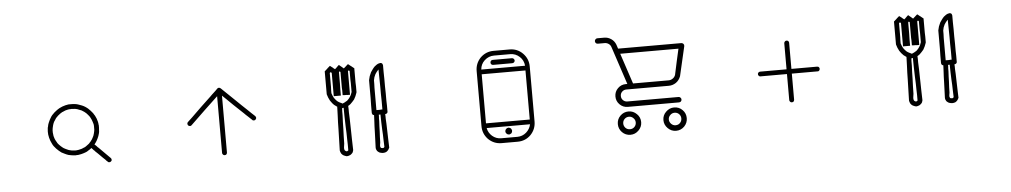

<svg xmlns="http://www.w3.org/2000/svg" viewBox="-39 -1174 7077 1344"><g transform="rotate(-5 3500.0 -502.5)"><path d="M645.5 -530.3Q645.5 -522.5 644.5 -515.6Q644.5 -507.8 643.6 -500Q642.6 -495.1 641.6 -490.2Q639.6 -485.4 638.7 -480.5Q637.7 -476.6 635.7 -470.7Q633.8 -464.8 631.8 -461.9Q630.9 -460 629.9 -457Q628.9 -455.1 627.9 -453.1Q626 -448.2 623 -443.4Q620.1 -438.5 617.2 -433.6Q614.3 -429.7 611.3 -424.8Q607.4 -420.9 604.5 -416Q596.7 -407.2 587.9 -398.4Q579.1 -390.6 569.3 -383.8Q564.5 -379.9 559.6 -377.9Q555.7 -375 550.8 -372.1Q546.9 -370.1 543.9 -368.2Q540 -367.2 534.2 -364.3Q527.3 -362.3 519.5 -359.4Q512.7 -357.4 504.9 -355.5Q499 -354.5 494.1 -353.5Q488.3 -352.5 483.4 -351.6Q477.5 -351.6 474.6 -351.6Q471.7 -350.6 465.8 -350.6Q459 -351.6 452.1 -351.6Q444.3 -352.5 437.5 -353.5Q432.6 -354.5 426.8 -355.5Q421.9 -356.4 417 -357.4Q404.3 -361.3 392.6 -367.2Q380.9 -372.1 369.1 -378.9Q364.3 -381.8 360.4 -385.7Q355.5 -388.7 351.6 -392.6Q341.8 -400.4 334 -409.2Q326.2 -418 318.4 -427.7Q315.4 -432.6 312.5 -436.5Q309.6 -441.4 307.6 -446.3Q301.8 -457 297.9 -467.8Q293.9 -478.5 291 -490.2Q290 -496.1 289.1 -501Q288.1 -505.9 287.1 -510.7Q286.1 -520.5 286.1 -530.3Q286.1 -533.2 286.1 -535.2Q287.1 -546.9 288.1 -559.6Q289.1 -564.5 291 -569.3Q292 -575.2 293 -580.1Q296.9 -592.8 302.7 -604.5Q307.6 -616.2 314.5 -627Q317.4 -631.8 320.3 -636.7Q324.2 -640.6 327.1 -645.5Q335.9 -654.3 344.7 -663.1Q353.5 -670.9 363.3 -677.7Q367.2 -680.7 372.1 -683.6Q377 -686.5 381.8 -689.5Q392.6 -695.3 403.3 -699.2Q414.1 -703.1 425.8 -706.1Q430.7 -707 436.5 -708Q441.4 -709 446.3 -710Q456.1 -710 464.8 -710Q467.8 -710 470.7 -710Q483.4 -710 495.1 -708Q501 -707 505.9 -706.1Q510.7 -705.1 515.6 -703.1Q528.3 -699.2 540 -694.3Q551.8 -689.5 562.5 -682.6Q567.4 -679.7 572.3 -675.8Q576.2 -672.9 581.1 -668.9Q589.8 -661.1 597.7 -652.3Q606.4 -643.6 613.3 -633.8Q616.2 -628.9 619.1 -624Q622.1 -620.1 625 -615.2Q629.9 -604.5 634.8 -593.8Q638.7 -582 641.6 -571.3Q642.6 -565.4 643.6 -560.5Q644.5 -555.7 644.5 -549.8Q645.5 -548.8 645.5 -546.9Q645.5 -544.9 645.5 -543Q645.5 -538.1 645.5 -536.1Q645.5 -533.2 645.5 -530.3ZM534.2 -401.4Q538.1 -404.3 542 -406.2Q545.9 -408.2 548.8 -411.1Q559.6 -418 564.5 -422.9Q569.3 -427.7 569.3 -427.7Q573.2 -432.6 573.2 -432.6Q573.2 -432.6 578.1 -437.5Q581.1 -440.4 583 -444.3Q585.9 -448.2 588.9 -452.1Q590.8 -456.1 594.7 -462.9Q598.6 -469.7 600.6 -474.6Q601.6 -477.5 602.5 -479.5Q603.5 -481.4 603.5 -483.4Q604.5 -485.4 604.5 -486.3Q605.5 -487.3 605.5 -489.3Q607.4 -493.2 607.4 -497.1Q608.4 -501 609.4 -505.9Q610.4 -511.7 611.3 -517.6Q611.3 -524.4 611.3 -530.3Q611.3 -531.2 611.3 -531.2Q611.3 -531.2 611.3 -531.2Q611.3 -539.1 611.3 -539.1Q611.3 -539.1 611.3 -545.9Q610.4 -549.8 610.4 -554.7Q609.4 -558.6 608.4 -562.5Q606.4 -572.3 603.5 -578.1Q601.6 -584 600.6 -585.9Q597.7 -592.8 597.7 -592.8Q597.7 -592.8 594.7 -598.6Q592.8 -602.5 590.8 -606.4Q587.9 -610.4 585.9 -614.3Q581.1 -621.1 577.1 -625Q573.2 -628.9 569.3 -633.8Q564.5 -638.7 564.5 -638.7Q564.5 -638.7 559.6 -642.6Q555.7 -645.5 552.7 -648.4Q548.8 -651.4 544.9 -653.3Q539.1 -657.2 534.2 -660.2Q528.3 -663.1 521.5 -665Q521.5 -665 521.5 -665Q521.5 -665 521.5 -665Q513.7 -668 513.7 -668Q513.7 -668 506.8 -670.9Q502.9 -671.9 499 -672.9Q494.1 -673.8 490.2 -674.8Q480.5 -675.8 474.6 -675.8Q467.8 -676.8 465.8 -676.8Q457 -675.8 457 -675.8Q457 -675.8 451.2 -675.8Q446.3 -674.8 442.4 -674.8Q438.5 -673.8 433.6 -672.9Q427.7 -671.9 421.9 -669.9Q416 -668 410.2 -665Q410.2 -665 410.2 -665Q410.2 -665 410.2 -665Q404.3 -662.1 404.3 -662.1Q404.3 -662.1 398.4 -660.2Q394.5 -657.2 390.6 -655.3Q386.7 -653.3 382.8 -650.4Q376 -645.5 372.1 -641.6Q367.2 -638.7 363.3 -633.8Q358.4 -628.9 358.4 -628.9Q358.4 -628.9 353.5 -624Q351.6 -620.1 348.6 -617.2Q345.7 -613.3 343.8 -609.4Q338.9 -602.5 335.9 -597.7Q334 -592.8 331.1 -586.9Q328.1 -578.1 328.1 -578.1Q328.1 -578.1 326.2 -571.3Q325.2 -567.4 324.2 -562.5Q323.2 -558.6 322.3 -554.7Q320.3 -544.9 320.3 -539.1Q320.3 -533.2 320.3 -530.3Q320.3 -522.5 320.3 -522.5Q320.3 -522.5 321.3 -515.6Q321.3 -510.7 322.3 -506.8Q323.2 -502.9 323.2 -499Q326.2 -488.3 328.1 -482.4Q330.1 -476.6 331.1 -474.6Q334 -468.8 334 -468.8Q334 -468.8 336.9 -462.9Q338.9 -459 341.8 -455.1Q343.8 -451.2 345.7 -447.3Q351.6 -440.4 354.5 -436.5Q358.4 -432.6 363.3 -427.7Q368.2 -422.9 368.2 -422.9Q368.2 -422.9 373 -418.9Q376 -416 379.9 -413.1Q383.8 -410.2 386.7 -408.2Q394.5 -403.3 399.4 -401.4Q404.3 -398.4 410.2 -396.5Q418.9 -392.6 418.9 -392.6Q418.9 -392.6 425.8 -390.6Q429.7 -389.6 433.6 -388.7Q438.5 -387.7 442.4 -386.7Q448.2 -385.7 454.1 -385.7Q460 -384.8 465.8 -384.8Q472.7 -384.8 472.7 -384.8Q472.7 -384.8 479.5 -385.7Q483.4 -386.7 488.3 -386.7Q492.2 -387.7 497.1 -388.7Q504.9 -390.6 512.7 -392.6Q520.5 -395.5 528.3 -399.4Q530.3 -399.4 531.2 -400.4Q532.2 -401.4 534.2 -401.4ZM582 -389.6Q580.1 -391.6 579.1 -393.6Q577.1 -396.5 577.1 -398.4Q576.2 -401.4 577.1 -404.3Q577.1 -406.2 578.1 -409.2Q580.1 -411.1 582 -413.1Q584 -415 585.9 -416Q587.9 -418 590.8 -418Q593.8 -418.9 596.7 -418Q598.6 -418 601.6 -417Q603.5 -415 605.5 -413.1Q609.4 -410.2 612.3 -407.2Q616.2 -403.3 619.1 -400.4Q622.1 -397.5 624 -394.5Q627 -392.6 629.9 -389.6Q637.7 -381.8 646.5 -373Q654.3 -365.2 662.1 -357.4Q673.8 -345.7 685.5 -334Q697.3 -322.3 709 -310.5Q710.9 -308.6 711.9 -306.6Q713.9 -303.7 713.9 -301.8Q713.9 -299.8 713.9 -298.8Q713.9 -296.9 713.9 -295.9Q713.9 -293.9 712.9 -291Q710.9 -289.1 709 -287.1Q707 -285.2 705.1 -284.2Q703.1 -282.2 700.2 -282.2Q698.2 -282.2 697.3 -282.2Q695.3 -282.2 694.3 -282.2Q692.4 -282.2 689.5 -283.2Q687.5 -285.2 685.5 -287.1Q681.6 -290 677.7 -293.9Q673.8 -297.9 670.9 -301.8Q662.1 -309.6 654.3 -317.4Q646.5 -325.2 638.7 -333Q629.9 -341.8 622.1 -349.6Q614.3 -357.4 605.5 -365.2Q603.5 -368.2 600.6 -371.1Q597.7 -373 594.7 -376Q591.8 -378.9 588.9 -382.8Q585 -385.7 582 -389.6Z M1494.1 -729.5Q1495.1 -730.5 1496.1 -731.4Q1498 -732.4 1499 -732.4Q1501 -733.4 1502 -733.4Q1503.9 -734.4 1505.9 -734.4Q1506.8 -734.4 1508.8 -733.4Q1510.7 -733.4 1511.7 -732.4Q1514.6 -731.4 1515.6 -730.5Q1517.6 -729.5 1517.6 -729.5Q1543 -705.1 1568.4 -680.7Q1593.8 -656.2 1619.1 -631.8Q1636.7 -615.2 1654.3 -597.7Q1671.9 -581.1 1689.5 -564.5Q1703.1 -551.8 1715.8 -539.1Q1728.5 -527.3 1742.2 -514.6Q1744.1 -512.7 1745.1 -509.8Q1746.1 -507.8 1747.1 -504.9Q1747.1 -503.9 1747.1 -502Q1747.1 -501 1747.1 -500Q1747.1 -497.1 1745.1 -495.1Q1744.1 -492.2 1742.2 -490.2Q1740.2 -488.3 1738.3 -487.3Q1736.3 -486.3 1733.4 -485.4Q1730.5 -485.4 1727.5 -485.4Q1725.6 -485.4 1722.7 -486.3Q1720.7 -488.3 1718.8 -490.2Q1710.9 -497.1 1704.1 -503.9Q1696.3 -510.7 1689.5 -517.6Q1683.6 -523.4 1677.7 -528.3Q1671.9 -534.2 1666 -540Q1648.4 -556.6 1630.9 -573.2Q1613.3 -589.8 1595.7 -606.4Q1573.2 -628.9 1550.8 -650.4Q1528.3 -671.9 1505.9 -693.4Q1495.1 -683.6 1485.4 -673.8Q1475.6 -664.1 1464.8 -654.3Q1447.3 -637.7 1429.7 -621.1Q1412.1 -604.5 1394.5 -587.9Q1369.1 -563.5 1343.8 -539.1Q1318.4 -514.6 1293 -490.2Q1291 -488.3 1288.1 -486.3Q1286.1 -485.4 1283.2 -485.4Q1280.3 -485.4 1278.3 -485.4Q1275.4 -486.3 1273.4 -487.3Q1270.5 -488.3 1268.6 -490.2Q1266.6 -492.2 1265.6 -495.1Q1264.6 -497.1 1264.6 -500Q1263.7 -501 1263.7 -502Q1263.7 -503.9 1264.6 -504.9Q1264.6 -507.8 1265.6 -509.8Q1267.6 -512.7 1269.5 -514.6Q1277.3 -522.5 1285.2 -529.3Q1293 -537.1 1301.8 -544.9Q1319.3 -561.5 1335.9 -578.1Q1353.5 -595.7 1371.1 -612.3Q1388.7 -628.9 1406.2 -645.5Q1423.8 -662.1 1441.4 -678.7Q1447.3 -684.6 1453.1 -690.4Q1459 -696.3 1464.8 -701.2Q1471.7 -708 1479.5 -714.8Q1486.3 -722.7 1494.1 -729.5ZM1522.5 -277.3Q1522.5 -274.4 1521.5 -272.5Q1520.5 -269.5 1519.5 -267.6Q1517.6 -265.6 1515.6 -263.7Q1513.7 -261.7 1510.7 -261.7Q1508.8 -260.7 1505.9 -260.7Q1502.9 -260.7 1500 -261.7Q1498 -261.7 1496.1 -263.7Q1493.2 -265.6 1492.2 -267.6Q1490.2 -269.5 1489.3 -272.5Q1488.3 -274.4 1488.3 -277.3Q1488.3 -292 1488.3 -305.7Q1488.3 -320.3 1488.3 -334Q1488.3 -345.7 1488.3 -357.4Q1488.3 -368.2 1488.3 -379.9Q1488.3 -414.1 1488.3 -448.2Q1488.3 -482.4 1488.3 -516.6Q1488.3 -567.4 1488.3 -617.2Q1488.3 -667 1488.3 -716.8Q1488.3 -719.7 1489.3 -721.7Q1490.2 -724.6 1492.2 -726.6Q1493.2 -729.5 1496.1 -730.5Q1498 -732.4 1500 -733.4Q1502.9 -734.4 1505.9 -734.4Q1508.8 -734.4 1510.7 -733.4Q1513.7 -732.4 1515.6 -730.5Q1517.6 -729.5 1519.5 -726.6Q1520.5 -724.6 1521.5 -721.7Q1522.5 -719.7 1522.5 -716.8Q1522.5 -701.2 1522.5 -685.5Q1522.5 -669.9 1522.5 -654.3Q1522.5 -620.1 1522.5 -585.9Q1522.5 -551.8 1522.5 -516.6Q1522.5 -482.4 1522.5 -448.2Q1522.5 -414.1 1522.5 -379.9Q1522.5 -368.2 1522.5 -357.4Q1522.5 -345.7 1522.5 -334Q1522.5 -320.3 1522.5 -305.7Q1522.5 -292 1522.5 -277.3Z M2644.5 -808.6Q2646.5 -808.6 2648.4 -808.6Q2650.4 -808.6 2651.4 -807.6Q2653.3 -807.6 2655.3 -806.6Q2656.2 -805.7 2658.2 -804.7Q2659.2 -802.7 2660.2 -801.8Q2661.1 -799.8 2662.1 -798.8Q2663.1 -795.9 2663.1 -793.9Q2664.1 -792 2664.1 -792Q2664.1 -780.3 2664.1 -768.6Q2664.1 -756.8 2664.1 -745.1Q2664.1 -719.7 2665 -694.3Q2665 -668.9 2665 -643.6Q2666 -618.2 2666 -592.8Q2666 -567.4 2666 -542Q2667 -506.8 2667 -506.8Q2667 -506.8 2667 -466.8Q2667 -464.8 2667 -462.9Q2667 -461.9 2666 -460Q2665 -458 2665 -457Q2664.1 -456.1 2662.1 -454.1Q2661.1 -453.1 2660.2 -452.1Q2658.2 -451.2 2657.2 -451.2Q2654.3 -449.2 2652.3 -449.2Q2650.4 -449.2 2650.4 -449.2Q2641.6 -449.2 2632.8 -449.2Q2624 -449.2 2616.2 -449.2Q2609.4 -449.2 2603.5 -449.2Q2597.7 -449.2 2591.8 -449.2Q2583 -448.2 2583 -448.2Q2583 -448.2 2574.2 -448.2Q2572.3 -448.2 2570.3 -449.2Q2569.3 -449.2 2567.4 -450.2Q2566.4 -450.2 2564.5 -451.2Q2563.5 -452.1 2561.5 -453.1Q2560.5 -455.1 2559.6 -456.1Q2558.6 -457 2558.6 -459Q2556.6 -461.9 2556.6 -463.9Q2556.6 -465.8 2556.6 -465.8Q2556.6 -491.2 2556.6 -517.6Q2556.6 -543 2557.6 -569.3Q2557.6 -586.9 2557.6 -604.5Q2557.6 -622.1 2557.6 -639.6Q2557.6 -665 2557.6 -665Q2557.6 -665 2557.6 -693.4Q2557.6 -693.4 2557.6 -693.4Q2557.6 -693.4 2557.6 -693.4Q2557.6 -693.4 2557.6 -693.4Q2557.6 -694.3 2557.6 -694.3Q2557.6 -694.3 2557.6 -694.3Q2557.6 -694.3 2557.6 -694.3Q2557.6 -694.3 2557.6 -694.3Q2557.6 -695.3 2557.6 -695.3Q2560.5 -710 2564.5 -722.7Q2569.3 -736.3 2576.2 -750Q2582 -759.8 2589.8 -769.5Q2596.7 -779.3 2605.5 -788.1Q2613.3 -794.9 2621.1 -799.8Q2629.9 -805.7 2640.6 -807.6Q2641.6 -807.6 2642.6 -807.6Q2643.6 -808.6 2644.5 -808.6ZM2632.8 -483.4Q2632.8 -498 2632.8 -512.7Q2632.8 -527.3 2632.8 -542Q2631.8 -567.4 2631.8 -592.8Q2631.8 -618.2 2631.8 -643.6Q2630.9 -673.8 2630.9 -704.1Q2629.9 -734.4 2629.9 -764.6Q2629.9 -764.6 2629.9 -763.7Q2628.9 -763.7 2628.9 -763.7Q2622.1 -756.8 2616.2 -749Q2610.4 -742.2 2605.5 -733.4Q2600.6 -723.6 2596.7 -712.9Q2593.8 -703.1 2591.8 -691.4Q2591.8 -678.7 2591.8 -666Q2590.8 -652.3 2590.8 -639.6Q2590.8 -622.1 2590.8 -604.5Q2590.8 -586.9 2590.8 -569.3Q2590.8 -546.9 2590.8 -525.4Q2590.8 -503.9 2590.8 -482.4Q2590.8 -482.4 2590.8 -482.4Q2591.8 -482.4 2591.8 -482.4Q2597.7 -482.4 2603.5 -482.4Q2609.4 -482.4 2615.2 -482.4Q2619.1 -483.4 2623 -483.4Q2627 -483.4 2630.9 -483.4Q2631.8 -483.4 2632.8 -483.4Q2632.8 -483.4 2632.8 -483.4ZM2370.1 -220.7Q2370.1 -257.8 2370.1 -257.8Q2370.1 -257.8 2369.1 -292Q2368.2 -315.4 2368.2 -339.8Q2367.2 -363.3 2366.2 -387.7Q2365.2 -422.9 2364.3 -457Q2364.3 -492.2 2363.3 -527.3Q2363.3 -530.3 2363.3 -532.2Q2364.3 -535.2 2366.2 -537.1Q2367.2 -540 2369.1 -541Q2372.1 -543 2374 -543.9Q2377 -544.9 2379.9 -544.9Q2381.8 -544.9 2384.8 -543.9Q2387.7 -543 2389.6 -542Q2391.6 -540 2393.6 -538.1Q2394.5 -536.1 2395.5 -533.2Q2396.5 -531.2 2396.5 -528.3Q2397.5 -517.6 2397.5 -505.9Q2397.5 -495.1 2397.5 -484.4Q2398.4 -460 2399.4 -436.5Q2399.4 -412.1 2400.4 -388.7Q2401.4 -364.3 2401.4 -340.8Q2402.3 -316.4 2402.3 -292Q2403.3 -274.4 2403.3 -255.9Q2404.3 -237.3 2404.3 -218.8Q2404.3 -218.8 2404.3 -218.8Q2404.3 -217.8 2404.3 -217.8Q2403.3 -212.9 2401.4 -208Q2400.4 -203.1 2396.5 -198.2Q2393.6 -194.3 2389.6 -191.4Q2385.7 -188.5 2381.8 -185.5Q2376 -182.6 2369.1 -180.7Q2363.3 -179.7 2356.4 -178.7Q2356.4 -178.7 2355.5 -178.7Q2354.5 -178.7 2353.5 -179.7Q2348.6 -180.7 2343.8 -182.6Q2337.9 -184.6 2333 -187.5Q2329.1 -190.4 2325.2 -193.4Q2321.3 -196.3 2318.4 -201.2Q2315.4 -206.1 2313.5 -211.9Q2311.5 -216.8 2310.5 -222.7Q2310.5 -223.6 2310.5 -223.6Q2310.5 -224.6 2310.5 -224.6Q2311.5 -261.7 2312.5 -297.9Q2313.5 -335 2314.5 -371.1Q2315.4 -395.5 2315.4 -419.9Q2316.4 -443.4 2317.4 -467.8Q2317.4 -483.4 2318.4 -498Q2318.4 -513.7 2319.3 -528.3Q2319.3 -531.2 2320.3 -533.2Q2321.3 -536.1 2322.3 -538.1Q2324.2 -540 2326.2 -542Q2329.1 -543 2331.1 -543.9Q2334 -544.9 2336.9 -544.9Q2338.9 -544.9 2341.8 -543.9Q2343.8 -543 2346.7 -541Q2348.6 -539.1 2349.6 -537.1Q2351.6 -535.2 2352.5 -532.2Q2352.5 -530.3 2352.5 -527.3Q2352.5 -519.5 2352.5 -511.7Q2352.5 -503.9 2351.6 -495.1Q2351.6 -488.3 2351.6 -481.4Q2351.6 -473.6 2351.6 -466.8Q2350.6 -442.4 2349.6 -418.9Q2348.6 -394.5 2348.6 -370.1Q2347.7 -344.7 2346.7 -319.3Q2345.7 -293.9 2345.7 -268.6Q2345.7 -266.6 2342.8 -248Q2339.8 -230.5 2345.7 -220.7Q2346.7 -219.7 2347.7 -218.8Q2349.6 -217.8 2350.6 -216.8Q2352.5 -214.8 2354.5 -214.8Q2356.4 -213.9 2358.4 -212.9Q2360.4 -213.9 2362.3 -213.9Q2363.3 -214.8 2365.2 -215.8Q2366.2 -215.8 2367.2 -216.8Q2368.2 -216.8 2369.1 -217.8Q2369.1 -218.8 2370.1 -218.8Q2370.1 -219.7 2370.1 -219.7Q2370.1 -220.7 2370.1 -220.7Q2370.1 -220.7 2370.1 -220.7ZM2624 -220.7Q2623 -247.1 2623 -247.1Q2623 -247.1 2622.1 -271.5Q2621.1 -289.1 2621.1 -307.6Q2620.1 -325.2 2619.1 -343.8Q2618.2 -369.1 2617.2 -395.5Q2617.2 -421.9 2616.2 -448.2Q2616.2 -451.2 2616.2 -453.1Q2617.2 -456.1 2619.1 -458Q2620.1 -460 2622.1 -461.9Q2625 -463.9 2627 -464.8Q2629.9 -465.8 2631.8 -465.8Q2634.8 -465.8 2637.7 -464.8Q2639.6 -463.9 2642.6 -462.9Q2644.5 -460.9 2646.5 -459Q2647.5 -457 2648.4 -454.1Q2649.4 -452.1 2649.4 -449.2Q2650.4 -441.4 2650.4 -432.6Q2650.4 -424.8 2650.4 -416Q2651.4 -398.4 2652.3 -380.9Q2652.3 -362.3 2653.3 -344.7Q2654.3 -326.2 2654.3 -308.6Q2655.3 -291 2655.3 -272.5Q2656.2 -258.8 2656.2 -244.1Q2657.2 -230.5 2657.2 -215.8Q2657.2 -214.8 2657.2 -214.8Q2657.2 -213.9 2657.2 -212.9Q2655.3 -208 2652.3 -204.1Q2650.4 -199.2 2646.5 -195.3Q2643.6 -191.4 2639.6 -188.5Q2635.7 -185.5 2631.8 -183.6Q2626 -181.6 2621.1 -180.7Q2615.2 -179.7 2609.4 -179.7Q2609.4 -179.7 2609.4 -179.7Q2609.4 -179.7 2609.4 -179.7Q2603.5 -180.7 2597.7 -181.6Q2592.8 -182.6 2586.9 -184.6Q2582 -187.5 2578.1 -190.4Q2574.2 -193.4 2570.3 -197.3Q2566.4 -203.1 2564.5 -209Q2562.5 -214.8 2562.5 -221.7Q2562.5 -221.7 2562.5 -222.7Q2562.5 -222.7 2562.5 -222.7Q2563.5 -250 2564.5 -277.3Q2565.4 -304.7 2566.4 -332Q2567.4 -350.6 2567.4 -368.2Q2568.4 -386.7 2569.3 -404.3Q2569.3 -416 2570.3 -426.8Q2570.3 -438.5 2571.3 -449.2Q2571.3 -452.1 2572.3 -454.1Q2573.2 -457 2574.2 -459Q2576.2 -460.9 2578.1 -462.9Q2581.1 -463.9 2583 -464.8Q2585.9 -465.8 2588.9 -465.8Q2590.8 -465.8 2593.8 -464.8Q2596.7 -463.9 2598.6 -461.9Q2600.6 -460 2601.6 -458Q2603.5 -456.1 2604.5 -453.1Q2604.5 -450.2 2604.5 -448.2Q2604.5 -442.4 2604.5 -436.5Q2604.5 -430.7 2603.5 -423.8Q2603.5 -418.9 2603.5 -414.1Q2603.5 -408.2 2603.5 -403.3Q2602.5 -384.8 2601.6 -367.2Q2600.6 -348.6 2600.6 -331.1Q2599.6 -311.5 2598.6 -293Q2597.7 -273.4 2597.7 -254.9Q2596.7 -246.1 2594.7 -236.3Q2592.8 -226.6 2597.7 -218.8Q2597.7 -217.8 2598.6 -216.8Q2599.6 -216.8 2600.6 -215.8Q2602.5 -214.8 2605.5 -214.8Q2608.4 -213.9 2611.3 -213.9Q2612.3 -213.9 2614.3 -213.9Q2616.2 -213.9 2617.2 -214.8Q2618.2 -214.8 2619.1 -215.8Q2620.1 -215.8 2621.1 -216.8Q2622.1 -217.8 2622.1 -218.8Q2623 -219.7 2623 -220.7Q2623 -220.7 2623 -220.7Q2623 -220.7 2624 -220.7ZM2388.7 -793Q2390.6 -794.9 2393.6 -796.9Q2395.5 -798.8 2397.5 -800.8Q2399.4 -801.8 2401.4 -803.7Q2402.3 -805.7 2404.3 -806.6Q2408.2 -810.5 2412.1 -813.5Q2416 -817.4 2419.9 -820.3Q2422.9 -818.4 2425.8 -816.4Q2428.7 -813.5 2431.6 -811.5Q2433.6 -809.6 2436.5 -807.6Q2439.5 -805.7 2442.4 -803.7Q2444.3 -801.8 2445.3 -800.8Q2447.3 -798.8 2449.2 -797.9Q2452.1 -794.9 2455.1 -793Q2458 -790 2461.9 -788.1Q2461.9 -786.1 2461.9 -784.2Q2461.9 -782.2 2461.9 -780.3Q2461.9 -763.7 2461.9 -746.1Q2461.9 -729.5 2461.9 -712.9Q2461.9 -700.2 2461.9 -686.5Q2461.9 -672.9 2462.9 -660.2Q2462.9 -649.4 2462.9 -639.6Q2462.9 -628.9 2462.9 -619.1Q2462.9 -618.2 2461.9 -617.2Q2461.9 -617.2 2461.9 -616.2Q2458 -604.5 2453.1 -592.8Q2448.2 -582 2441.4 -570.3Q2434.6 -561.5 2427.7 -554.7Q2420.9 -546.9 2413.1 -540Q2403.3 -532.2 2393.6 -527.3Q2383.8 -522.5 2373 -517.6Q2370.1 -516.6 2368.2 -516.6Q2365.2 -516.6 2362.3 -517.6Q2361.3 -517.6 2361.3 -518.6Q2360.4 -518.6 2360.4 -519.5Q2359.4 -518.6 2358.4 -518.6Q2358.4 -517.6 2357.4 -517.6Q2354.5 -516.6 2352.5 -516.6Q2349.6 -516.6 2346.7 -517.6Q2343.8 -518.6 2341.8 -519.5Q2338.9 -520.5 2335.9 -521.5Q2326.2 -526.4 2317.4 -531.2Q2307.6 -537.1 2299.8 -543.9Q2291 -551.8 2285.2 -559.6Q2278.3 -568.4 2272.5 -577.1Q2266.6 -587.9 2261.7 -599.6Q2256.8 -611.3 2253.9 -623Q2253.9 -624 2253.9 -624Q2253.9 -625 2253.9 -626Q2253.9 -642.6 2253.9 -660.2Q2253.9 -676.8 2253.9 -694.3Q2253.9 -706.1 2253.9 -717.8Q2253.9 -729.5 2253.9 -741.2Q2253.9 -752 2253.9 -762.7Q2253.9 -773.4 2253.9 -784.2Q2255.9 -786.1 2256.8 -787.1Q2258.8 -788.1 2259.8 -789.1Q2262.7 -792 2264.6 -793.9Q2267.6 -796.9 2270.5 -798.8Q2271.5 -800.8 2273.4 -801.8Q2275.4 -803.7 2277.3 -805.7Q2281.2 -808.6 2285.2 -812.5Q2289.1 -816.4 2293 -819.3Q2295.9 -817.4 2298.8 -815.4Q2301.8 -812.5 2304.7 -810.5Q2307.6 -808.6 2310.5 -806.6Q2312.5 -803.7 2315.4 -801.8Q2317.4 -799.8 2319.3 -798.8Q2321.3 -796.9 2323.2 -795.9Q2324.2 -794.9 2325.2 -793.9Q2326.2 -793 2327.1 -793Q2329.1 -793.9 2330.1 -795.9Q2332 -796.9 2334 -798.8Q2335 -800.8 2336.9 -801.8Q2338.9 -803.7 2340.8 -805.7Q2344.7 -809.6 2348.6 -813.5Q2352.5 -816.4 2356.4 -820.3Q2359.4 -818.4 2362.3 -815.4Q2365.2 -813.5 2368.2 -810.5Q2371.1 -808.6 2373 -806.6Q2376 -803.7 2378.9 -801.8Q2380.9 -800.8 2381.8 -798.8Q2383.8 -796.9 2385.7 -795.9Q2386.7 -794.9 2386.7 -794.9Q2387.7 -793.9 2387.7 -793.9Q2388.7 -793.9 2388.7 -793Q2388.7 -793 2388.7 -793ZM2327.1 -630.9Q2325.2 -632.8 2322.3 -634.8Q2320.3 -636.7 2318.4 -639.6Q2318.4 -639.6 2319.3 -639.6Q2320.3 -639.6 2321.3 -639.6Q2322.3 -639.6 2323.2 -639.6Q2325.2 -639.6 2326.2 -639.6Q2327.1 -639.6 2329.1 -639.6Q2330.1 -639.6 2331.1 -639.6Q2332 -639.6 2333 -639.6Q2334 -639.6 2335 -639.6Q2332 -636.7 2327.1 -630.9ZM2287.1 -627.9Q2290 -619.1 2293 -611.3Q2296.9 -602.5 2300.8 -594.7Q2305.7 -587.9 2310.5 -582Q2315.4 -576.2 2321.3 -570.3Q2329.1 -563.5 2338.9 -558.6Q2347.7 -553.7 2357.4 -549.8Q2358.4 -548.8 2358.4 -548.8Q2359.4 -548.8 2359.4 -547.9Q2360.4 -548.8 2360.4 -548.8Q2361.3 -549.8 2361.3 -549.8Q2364.3 -550.8 2366.2 -551.8Q2368.2 -552.7 2370.1 -553.7Q2376 -555.7 2380.9 -559.6Q2386.7 -562.5 2391.6 -565.4Q2397.5 -571.3 2402.3 -576.2Q2408.2 -582 2412.1 -588.9Q2418 -596.7 2421.9 -605.5Q2425.8 -614.3 2428.7 -624Q2428.7 -632.8 2428.7 -641.6Q2428.7 -650.4 2428.7 -660.2Q2428.7 -672.9 2428.7 -686.5Q2428.7 -699.2 2427.7 -712.9Q2427.7 -727.5 2427.7 -742.2Q2427.7 -756.8 2427.7 -771.5Q2425.8 -772.5 2424.8 -774.4Q2422.9 -775.4 2420.9 -776.4Q2420.9 -776.4 2420.9 -775.4Q2419.9 -775.4 2419.9 -775.4Q2418.9 -774.4 2418 -773.4Q2417 -772.5 2416 -771.5Q2416 -764.6 2416 -756.8Q2416 -750 2416 -743.2Q2416 -730.5 2416 -718.8Q2416 -706.1 2416 -694.3Q2416 -671.9 2416 -649.4Q2416 -627.9 2416 -605.5Q2411.1 -605.5 2407.2 -605.5Q2402.3 -605.5 2398.4 -605.5Q2397.5 -605.5 2396.5 -605.5Q2395.5 -606.4 2394.5 -606.4Q2392.6 -606.4 2391.6 -606.4Q2389.6 -606.4 2388.7 -606.4Q2382.8 -606.4 2376 -606.4Q2370.1 -606.4 2364.3 -607.4Q2364.3 -611.3 2364.3 -615.2Q2364.3 -619.1 2364.3 -623Q2364.3 -631.8 2364.3 -641.6Q2363.3 -650.4 2363.3 -659.2Q2363.3 -671.9 2363.3 -683.6Q2363.3 -695.3 2363.3 -708Q2363.3 -723.6 2363.3 -739.3Q2363.3 -754.9 2363.3 -770.5Q2361.3 -771.5 2360.4 -772.5Q2359.4 -773.4 2358.4 -775.4Q2357.4 -774.4 2357.4 -774.4Q2357.4 -774.4 2357.4 -774.4Q2355.5 -773.4 2354.5 -772.5Q2353.5 -770.5 2352.5 -769.5Q2352.5 -762.7 2352.5 -754.9Q2352.5 -748 2352.5 -741.2Q2352.5 -728.5 2352.5 -716.8Q2352.5 -705.1 2352.5 -692.4Q2352.5 -670.9 2351.6 -649.4Q2351.6 -627 2351.6 -605.5Q2347.7 -605.5 2343.8 -605.5Q2338.9 -605.5 2335 -605.5Q2334 -605.5 2333 -605.5Q2332 -605.5 2331.1 -605.5Q2330.1 -605.5 2328.1 -605.5Q2327.1 -605.5 2326.2 -605.5Q2319.3 -605.5 2313.5 -605.5Q2307.6 -605.5 2301.8 -605.5Q2301.8 -610.4 2301.8 -614.3Q2301.8 -618.2 2301.8 -623Q2301.8 -631.8 2301.8 -640.6Q2301.8 -649.4 2301.8 -659.2Q2301.8 -670.9 2301.8 -682.6Q2301.8 -695.3 2301.8 -707Q2301.8 -722.7 2301.8 -738.3Q2301.8 -753.9 2301.8 -769.5Q2299.8 -771.5 2297.9 -772.5Q2295.9 -773.4 2294.9 -775.4Q2293.9 -774.4 2293.9 -774.4Q2293 -774.4 2293 -773.4Q2292 -772.5 2290 -771.5Q2289.1 -770.5 2288.1 -769.5Q2288.1 -762.7 2288.1 -754.9Q2288.1 -748 2288.1 -741.2Q2288.1 -729.5 2288.1 -717.8Q2288.1 -706.1 2288.1 -694.3Q2288.1 -682.6 2288.1 -670.9Q2287.1 -659.2 2287.1 -647.5Q2287.1 -642.6 2287.1 -637.7Q2287.1 -632.8 2287.1 -627.9ZM2397.5 -637.7Q2395.5 -635.7 2390.6 -630.9Q2387.7 -633.8 2381.8 -639.6Q2381.8 -639.6 2381.8 -640.6Q2383.8 -640.6 2385.7 -640.6Q2387.7 -639.6 2389.6 -639.6Q2390.6 -639.6 2392.6 -639.6Q2393.6 -639.6 2395.5 -639.6Q2395.5 -639.6 2396.5 -639.6Q2396.5 -639.6 2397.5 -639.6Q2397.5 -639.6 2397.5 -639.6Q2397.5 -639.6 2397.5 -639.6Q2397.5 -639.6 2397.5 -638.7Q2397.5 -638.7 2397.5 -637.7Z M3556.6 -824.2Q3610.4 -824.2 3648.4 -786.1Q3686.5 -747.1 3686.5 -693.4Q3686.5 -564.5 3686.5 -306.6Q3686.5 -252.9 3649.4 -213.9Q3611.3 -175.8 3556.6 -175.8Q3518.6 -175.8 3443.4 -175.8Q3389.6 -175.8 3350.6 -213.9Q3313.5 -252.9 3313.5 -306.6Q3313.5 -435.5 3313.5 -693.4Q3313.5 -747.1 3350.6 -786.1Q3389.6 -824.2 3443.4 -824.2Q3481.4 -824.2 3556.6 -824.2ZM3443.4 -791Q3406.2 -791 3377 -764.6Q3349.6 -739.3 3346.7 -701.2Q3449.2 -701.2 3654.3 -701.2Q3651.4 -739.3 3624 -764.6Q3595.7 -791 3557.6 -791Q3519.5 -791 3443.4 -791ZM3346.7 -323.2Q3449.2 -323.2 3654.3 -323.2Q3654.3 -438.5 3654.3 -668Q3551.8 -668 3346.7 -668Q3346.7 -664.1 3346.7 -660.2Q3346.7 -655.3 3346.7 -650.4Q3346.7 -569.3 3346.7 -487.3Q3346.7 -405.3 3346.7 -323.2ZM3557.6 -210Q3592.8 -210 3620.1 -233.4Q3646.5 -256.8 3653.3 -290Q3551.8 -290 3348.6 -290Q3354.5 -256.8 3380.9 -233.4Q3408.2 -210 3443.4 -210Q3481.4 -210 3557.6 -210ZM3432.6 -726.6Q3424.8 -726.6 3419.9 -731.4Q3415 -736.3 3415 -744.1Q3415 -751 3419.9 -756.8Q3424.8 -761.7 3432.6 -761.7Q3476.6 -761.7 3566.4 -761.7Q3575.2 -761.7 3579.1 -756.8Q3585 -751 3585 -744.1Q3585 -736.3 3579.1 -731.4Q3574.2 -726.6 3566.4 -726.6Q3565.4 -726.6 3563.5 -726.6Q3561.5 -726.6 3559.6 -726.6Q3528.3 -726.6 3496.1 -726.6Q3464.8 -726.6 3432.6 -726.6ZM3517.6 -238.3Q3513.7 -235.4 3508.8 -233.4Q3505.9 -231.4 3501 -231.4Q3496.1 -231.4 3491.2 -233.4Q3487.3 -235.4 3484.4 -238.3Q3480.5 -242.2 3478.5 -246.1Q3476.6 -251 3476.6 -255.9Q3476.6 -259.8 3478.5 -263.7Q3480.5 -268.6 3484.4 -272.5Q3487.3 -275.4 3491.2 -277.3Q3496.1 -279.3 3501 -279.3Q3505.9 -279.3 3508.8 -277.3Q3513.7 -275.4 3517.6 -272.5Q3520.5 -268.6 3522.5 -263.7Q3524.4 -259.8 3524.4 -255.9Q3524.4 -251 3522.5 -246.1Q3520.5 -242.2 3517.6 -238.3Z M4347.7 -319.3Q4380.9 -319.3 4405.3 -294.9Q4429.7 -271.5 4429.7 -237.3Q4429.7 -204.1 4405.3 -179.7Q4380.9 -155.3 4347.7 -155.3Q4313.5 -155.3 4289.1 -179.7Q4265.6 -204.1 4265.6 -237.3Q4265.6 -271.5 4289.1 -294.9Q4313.5 -319.3 4347.7 -319.3ZM4347.7 -194.3Q4366.2 -194.3 4378.9 -207Q4391.6 -219.7 4391.6 -238.3Q4391.6 -256.8 4377.9 -269.5Q4365.2 -282.2 4347.7 -282.2Q4329.1 -282.2 4316.4 -269.5Q4303.7 -256.8 4303.7 -238.3Q4303.7 -220.7 4316.4 -207Q4329.1 -194.3 4347.7 -194.3ZM4668 -319.3Q4703.1 -319.3 4726.6 -294.9Q4750 -271.5 4750 -237.3Q4750 -204.1 4726.6 -179.7Q4702.1 -155.3 4668 -155.3Q4634.8 -155.3 4610.4 -179.7Q4585.9 -204.1 4585.9 -237.3Q4585.9 -271.5 4610.4 -294.9Q4634.8 -319.3 4668 -319.3ZM4668 -194.3Q4687.5 -194.3 4699.2 -207Q4711.9 -219.7 4711.9 -238.3Q4711.9 -256.8 4699.2 -269.5Q4686.5 -282.2 4668 -282.2Q4650.4 -282.2 4637.7 -269.5Q4624 -256.8 4624 -238.3Q4624 -220.7 4637.7 -207Q4650.4 -194.3 4668 -194.3ZM4356.4 -511.7Q4326.2 -601.6 4267.6 -780.3Q4262.7 -793.9 4251 -801.8Q4238.3 -810.5 4223.6 -810.5Q4207 -810.5 4175.8 -810.5Q4167 -810.5 4162.1 -815.4Q4156.2 -821.3 4156.2 -829.1Q4156.2 -837.9 4162.1 -842.8Q4167 -848.6 4175.8 -848.6Q4191.4 -848.6 4223.6 -848.6Q4250 -848.6 4272.5 -833Q4293.9 -818.4 4303.7 -793Q4306.6 -783.2 4313.5 -763.7Q4460.9 -763.7 4756.8 -763.7Q4761.7 -763.7 4765.6 -761.7Q4769.5 -759.8 4772.5 -756.8Q4775.4 -752.9 4776.4 -749Q4776.4 -747.1 4776.4 -745.1Q4776.4 -743.2 4776.4 -740.2Q4760.7 -671.9 4728.5 -533.2Q4717.8 -504.9 4695.3 -489.3Q4671.9 -473.6 4644.5 -473.6Q4607.4 -473.6 4532.2 -473.6Q4482.4 -473.6 4381.8 -473.6Q4370.1 -473.6 4345.7 -473.6Q4328.1 -473.6 4315.4 -460.9Q4303.7 -449.2 4303.7 -431.6Q4303.7 -414.1 4315.4 -402.3Q4328.1 -389.6 4345.7 -389.6Q4464.8 -389.6 4705.1 -389.6Q4713.9 -389.6 4718.8 -383.8Q4724.6 -378.9 4724.6 -370.1Q4724.6 -362.3 4718.8 -356.4Q4712.9 -351.6 4705.1 -351.6Q4585 -351.6 4345.7 -351.6Q4312.5 -351.6 4289.1 -375Q4265.6 -398.4 4265.6 -431.6Q4265.6 -464.8 4289.1 -488.3Q4312.5 -511.7 4345.7 -511.7Q4348.6 -511.7 4356.4 -511.7ZM4734.4 -726.6Q4597.7 -726.6 4325.2 -726.6Q4348.6 -655.3 4396.5 -511.7Q4442.4 -511.7 4533.2 -511.7Q4571.3 -511.7 4646.5 -511.7Q4662.1 -511.7 4674.8 -520.5Q4688.5 -529.3 4694.3 -544.9Q4694.3 -546.9 4695.3 -548.8Q4695.3 -550.8 4696.3 -553.7Q4706.1 -596.7 4714.8 -639.6Q4724.6 -683.6 4734.4 -726.6Z M5509.8 -299.8Q5509.8 -297.9 5508.8 -294.9Q5507.8 -292 5506.8 -290Q5504.9 -288.1 5502.9 -286.1Q5501 -284.2 5498 -284.2Q5496.1 -283.2 5493.2 -283.2Q5490.2 -283.2 5487.3 -284.2Q5485.4 -284.2 5483.4 -286.1Q5480.5 -288.1 5479.5 -290Q5477.5 -292 5476.6 -294.9Q5475.6 -297.9 5475.6 -299.8Q5475.6 -312.5 5475.6 -326.2Q5475.6 -338.9 5475.6 -351.6Q5475.6 -362.3 5475.6 -373Q5475.6 -382.8 5475.6 -393.6Q5475.6 -424.8 5475.6 -456.1Q5475.6 -487.3 5475.6 -518.6Q5475.6 -563.5 5475.6 -609.4Q5475.6 -654.3 5475.6 -700.2Q5475.6 -702.1 5476.6 -705.1Q5477.5 -708 5479.5 -710Q5480.5 -711.9 5483.4 -713.9Q5485.4 -715.8 5487.3 -715.8Q5490.2 -716.8 5493.2 -716.8Q5496.1 -716.8 5498 -715.8Q5501 -715.8 5502.9 -713.9Q5504.9 -711.9 5506.8 -710Q5507.8 -708 5508.8 -705.1Q5509.8 -702.1 5509.8 -700.2Q5509.8 -685.5 5509.8 -671.9Q5509.8 -657.2 5509.8 -642.6Q5509.8 -611.3 5509.8 -580.1Q5509.8 -548.8 5509.8 -518.6Q5509.8 -487.3 5509.8 -456.1Q5509.8 -424.8 5509.8 -393.6Q5509.8 -382.8 5509.8 -373Q5509.8 -362.3 5509.8 -351.6Q5509.8 -338.9 5509.8 -326.2Q5509.8 -312.5 5509.8 -299.8ZM5290 -483.4Q5287.1 -483.4 5285.2 -483.4Q5282.2 -484.4 5280.3 -486.3Q5278.3 -487.3 5276.4 -490.2Q5274.4 -492.2 5273.4 -495.1Q5273.4 -497.1 5273.4 -500Q5273.4 -502.9 5273.4 -504.9Q5274.4 -507.8 5276.4 -509.8Q5278.3 -511.7 5280.3 -513.7Q5282.2 -515.6 5285.2 -515.6Q5287.1 -516.6 5290 -516.6Q5302.7 -516.6 5315.4 -516.6Q5329.1 -516.6 5341.8 -516.6Q5352.5 -516.6 5362.3 -516.6Q5373 -516.6 5383.8 -516.6Q5414.1 -516.6 5445.3 -516.6Q5476.6 -516.6 5507.8 -516.6Q5553.7 -516.6 5598.6 -516.6Q5644.5 -516.6 5690.4 -516.6Q5692.4 -516.6 5695.3 -515.6Q5698.2 -515.6 5700.2 -513.7Q5702.1 -511.7 5704.1 -509.8Q5705.1 -507.8 5706.1 -504.9Q5707 -502.9 5707 -500Q5707 -497.1 5706.1 -495.1Q5705.1 -492.2 5704.1 -490.2Q5702.1 -487.3 5700.2 -486.3Q5698.2 -484.4 5695.3 -483.4Q5692.4 -483.4 5690.4 -483.4Q5675.8 -483.4 5661.1 -483.4Q5647.5 -483.4 5632.8 -483.4Q5601.6 -483.4 5570.3 -483.4Q5539.1 -483.4 5507.8 -483.4Q5476.6 -483.4 5445.3 -483.4Q5414.1 -483.4 5383.8 -483.4Q5373 -483.4 5362.3 -483.4Q5352.5 -483.4 5341.8 -483.4Q5329.1 -483.4 5315.4 -483.4Q5302.7 -483.4 5290 -483.4Z M6644.5 -808.6Q6646.5 -808.6 6648.4 -808.6Q6650.4 -808.6 6651.4 -807.6Q6653.3 -807.6 6655.3 -806.6Q6656.2 -805.7 6658.2 -804.7Q6659.2 -802.7 6660.2 -801.8Q6661.1 -799.8 6662.1 -798.8Q6663.1 -795.9 6663.1 -793.9Q6664.1 -792 6664.1 -792Q6664.1 -780.3 6664.1 -768.6Q6664.1 -756.8 6664.1 -745.1Q6664.1 -719.7 6665 -694.3Q6665 -668.9 6665 -643.6Q6666 -618.2 6666 -592.8Q6666 -567.4 6666 -542Q6667 -506.8 6667 -506.8Q6667 -506.8 6667 -466.8Q6667 -464.8 6667 -462.9Q6667 -461.9 6666 -460Q6665 -458 6665 -457Q6664.1 -456.1 6662.1 -454.1Q6661.1 -453.1 6660.2 -452.1Q6658.2 -451.2 6657.2 -451.2Q6654.3 -449.2 6652.3 -449.2Q6650.4 -449.2 6650.4 -449.2Q6641.6 -449.2 6632.8 -449.2Q6624 -449.2 6616.2 -449.2Q6609.4 -449.2 6603.5 -449.2Q6597.7 -449.2 6591.8 -449.2Q6583 -448.2 6583 -448.2Q6583 -448.2 6574.2 -448.2Q6572.3 -448.2 6570.3 -449.2Q6569.3 -449.2 6567.4 -450.2Q6566.4 -450.2 6564.5 -451.2Q6563.5 -452.1 6561.5 -453.1Q6560.5 -455.1 6559.6 -456.1Q6558.6 -457 6558.6 -459Q6556.6 -461.9 6556.6 -463.9Q6556.6 -465.8 6556.6 -465.8Q6556.6 -491.2 6556.6 -517.6Q6556.6 -543 6557.6 -569.3Q6557.6 -586.9 6557.6 -604.5Q6557.6 -622.1 6557.6 -639.6Q6557.6 -665 6557.6 -665Q6557.6 -665 6557.6 -693.4Q6557.6 -693.4 6557.6 -693.4Q6557.6 -693.4 6557.6 -693.4Q6557.6 -693.4 6557.6 -693.4Q6557.6 -694.3 6557.6 -694.3Q6557.6 -694.3 6557.6 -694.3Q6557.6 -694.3 6557.6 -694.3Q6557.6 -694.3 6557.6 -694.3Q6557.6 -695.3 6557.6 -695.3Q6560.5 -710 6564.5 -722.7Q6569.3 -736.3 6576.2 -750Q6582 -759.8 6589.8 -769.5Q6596.7 -779.3 6605.5 -788.1Q6613.3 -794.9 6621.1 -799.8Q6629.9 -805.7 6640.6 -807.6Q6641.6 -807.6 6642.6 -807.6Q6643.6 -808.6 6644.5 -808.6ZM6632.8 -483.4Q6632.8 -498 6632.8 -512.7Q6632.8 -527.3 6632.8 -542Q6631.8 -567.4 6631.8 -592.8Q6631.8 -618.2 6631.8 -643.6Q6630.9 -673.8 6630.9 -704.1Q6629.9 -734.4 6629.9 -764.6Q6629.9 -764.6 6629.9 -763.7Q6628.9 -763.7 6628.9 -763.7Q6622.1 -756.8 6616.2 -749Q6610.4 -742.2 6605.5 -733.4Q6600.6 -723.6 6596.7 -712.9Q6593.8 -703.1 6591.8 -691.4Q6591.8 -678.7 6591.8 -666Q6590.8 -652.3 6590.8 -639.6Q6590.8 -622.1 6590.8 -604.5Q6590.8 -586.9 6590.8 -569.3Q6590.8 -546.9 6590.8 -525.4Q6590.8 -503.9 6590.8 -482.4Q6590.8 -482.4 6590.8 -482.4Q6591.8 -482.4 6591.8 -482.4Q6597.7 -482.4 6603.5 -482.4Q6609.4 -482.4 6615.2 -482.4Q6619.1 -483.4 6623 -483.4Q6627 -483.4 6630.9 -483.4Q6631.8 -483.4 6632.8 -483.4Q6632.8 -483.4 6632.8 -483.4ZM6370.1 -220.7Q6370.1 -257.8 6370.1 -257.8Q6370.1 -257.8 6369.1 -292Q6368.2 -315.4 6368.2 -339.8Q6367.2 -363.3 6366.2 -387.7Q6365.2 -422.9 6364.3 -457Q6364.3 -492.2 6363.3 -527.3Q6363.3 -530.3 6363.3 -532.2Q6364.3 -535.2 6366.2 -537.1Q6367.2 -540 6369.1 -541Q6372.1 -543 6374 -543.9Q6377 -544.9 6379.9 -544.9Q6381.8 -544.9 6384.8 -543.9Q6387.7 -543 6389.6 -542Q6391.6 -540 6393.6 -538.1Q6394.5 -536.1 6395.5 -533.2Q6396.5 -531.2 6396.5 -528.3Q6397.5 -517.6 6397.5 -505.9Q6397.5 -495.1 6397.5 -484.4Q6398.4 -460 6399.4 -436.5Q6399.4 -412.1 6400.4 -388.7Q6401.4 -364.3 6401.4 -340.8Q6402.3 -316.4 6402.3 -292Q6403.3 -274.4 6403.3 -255.9Q6404.3 -237.3 6404.3 -218.8Q6404.3 -218.8 6404.3 -218.8Q6404.3 -217.8 6404.3 -217.8Q6403.3 -212.9 6401.4 -208Q6400.4 -203.1 6396.5 -198.2Q6393.6 -194.3 6389.6 -191.4Q6385.7 -188.5 6381.8 -185.5Q6376 -182.6 6369.1 -180.7Q6363.3 -179.7 6356.4 -178.7Q6356.4 -178.7 6355.5 -178.7Q6354.5 -178.7 6353.5 -179.7Q6348.6 -180.7 6343.8 -182.6Q6337.9 -184.6 6333 -187.5Q6329.1 -190.4 6325.2 -193.4Q6321.3 -196.3 6318.4 -201.2Q6315.4 -206.1 6313.5 -211.9Q6311.5 -216.8 6310.5 -222.7Q6310.5 -223.6 6310.5 -223.6Q6310.5 -224.6 6310.5 -224.6Q6311.5 -261.7 6312.5 -297.9Q6313.5 -335 6314.5 -371.1Q6315.4 -395.5 6315.4 -419.9Q6316.4 -443.4 6317.4 -467.8Q6317.4 -483.4 6318.4 -498Q6318.4 -513.7 6319.3 -528.3Q6319.3 -531.2 6320.3 -533.2Q6321.3 -536.1 6322.3 -538.1Q6324.2 -540 6326.2 -542Q6329.1 -543 6331.1 -543.9Q6334 -544.9 6336.9 -544.9Q6338.9 -544.9 6341.8 -543.9Q6343.8 -543 6346.7 -541Q6348.6 -539.1 6349.6 -537.1Q6351.6 -535.2 6352.5 -532.2Q6352.5 -530.3 6352.5 -527.3Q6352.5 -519.5 6352.5 -511.7Q6352.5 -503.9 6351.6 -495.1Q6351.6 -488.3 6351.6 -481.4Q6351.6 -473.6 6351.6 -466.8Q6350.6 -442.4 6349.6 -418.9Q6348.6 -394.5 6348.6 -370.1Q6347.7 -344.7 6346.7 -319.3Q6345.7 -293.9 6345.7 -268.6Q6345.7 -266.6 6342.8 -248Q6339.8 -230.5 6345.7 -220.7Q6346.7 -219.7 6347.7 -218.8Q6349.6 -217.8 6350.6 -216.8Q6352.5 -214.8 6354.5 -214.8Q6356.4 -213.9 6358.4 -212.9Q6360.4 -213.9 6362.3 -213.9Q6363.3 -214.8 6365.2 -215.8Q6366.2 -215.8 6367.2 -216.8Q6368.2 -216.8 6369.1 -217.8Q6369.1 -218.8 6370.1 -218.8Q6370.1 -219.7 6370.1 -219.7Q6370.1 -220.7 6370.1 -220.7Q6370.1 -220.7 6370.1 -220.7ZM6624 -220.7Q6623 -247.1 6623 -247.1Q6623 -247.1 6622.1 -271.5Q6621.1 -289.1 6621.1 -307.6Q6620.1 -325.2 6619.1 -343.8Q6618.2 -369.1 6617.2 -395.5Q6617.2 -421.9 6616.2 -448.2Q6616.2 -451.2 6616.2 -453.1Q6617.2 -456.1 6619.1 -458Q6620.1 -460 6622.1 -461.9Q6625 -463.9 6627 -464.8Q6629.9 -465.8 6631.8 -465.8Q6634.8 -465.8 6637.7 -464.8Q6639.6 -463.9 6642.6 -462.9Q6644.5 -460.9 6646.5 -459Q6647.5 -457 6648.4 -454.1Q6649.4 -452.1 6649.4 -449.2Q6650.4 -441.4 6650.4 -432.6Q6650.4 -424.8 6650.4 -416Q6651.4 -398.4 6652.3 -380.9Q6652.3 -362.3 6653.3 -344.7Q6654.3 -326.2 6654.3 -308.6Q6655.3 -291 6655.3 -272.5Q6656.2 -258.8 6656.2 -244.1Q6657.2 -230.5 6657.2 -215.8Q6657.2 -214.8 6657.2 -214.8Q6657.2 -213.9 6657.2 -212.9Q6655.3 -208 6652.3 -204.1Q6650.4 -199.2 6646.5 -195.3Q6643.6 -191.4 6639.6 -188.5Q6635.7 -185.5 6631.8 -183.6Q6626 -181.6 6621.1 -180.7Q6615.2 -179.7 6609.4 -179.7Q6609.4 -179.7 6609.4 -179.7Q6609.4 -179.7 6609.4 -179.7Q6603.5 -180.7 6597.7 -181.6Q6592.8 -182.6 6586.9 -184.6Q6582 -187.5 6578.1 -190.4Q6574.2 -193.4 6570.3 -197.3Q6566.4 -203.1 6564.5 -209Q6562.5 -214.8 6562.5 -221.7Q6562.5 -221.7 6562.5 -222.7Q6562.5 -222.7 6562.5 -222.7Q6563.5 -250 6564.5 -277.3Q6565.4 -304.7 6566.4 -332Q6567.4 -350.6 6567.4 -368.2Q6568.4 -386.7 6569.3 -404.3Q6569.3 -416 6570.3 -426.8Q6570.3 -438.5 6571.3 -449.2Q6571.3 -452.1 6572.3 -454.1Q6573.2 -457 6574.2 -459Q6576.2 -460.9 6578.1 -462.9Q6581.1 -463.9 6583 -464.8Q6585.9 -465.8 6588.9 -465.8Q6590.8 -465.8 6593.8 -464.8Q6596.7 -463.9 6598.6 -461.9Q6600.6 -460 6601.6 -458Q6603.5 -456.1 6604.5 -453.1Q6604.5 -450.2 6604.5 -448.2Q6604.5 -442.4 6604.5 -436.5Q6604.5 -430.7 6603.5 -423.8Q6603.5 -418.9 6603.5 -414.1Q6603.5 -408.2 6603.5 -403.3Q6602.5 -384.8 6601.6 -367.2Q6600.6 -348.6 6600.6 -331.1Q6599.6 -311.5 6598.6 -293Q6597.7 -273.4 6597.7 -254.9Q6596.7 -246.1 6594.7 -236.3Q6592.8 -226.6 6597.7 -218.8Q6597.7 -217.8 6598.6 -216.8Q6599.6 -216.8 6600.6 -215.8Q6602.5 -214.8 6605.5 -214.8Q6608.4 -213.9 6611.3 -213.9Q6612.3 -213.9 6614.3 -213.9Q6616.2 -213.9 6617.2 -214.8Q6618.2 -214.8 6619.1 -215.8Q6620.1 -215.8 6621.1 -216.8Q6622.1 -217.8 6622.1 -218.8Q6623 -219.7 6623 -220.7Q6623 -220.7 6623 -220.7Q6623 -220.7 6624 -220.7ZM6388.7 -793Q6390.6 -794.9 6393.6 -796.9Q6395.5 -798.8 6397.5 -800.8Q6399.4 -801.8 6401.4 -803.7Q6402.3 -805.7 6404.3 -806.6Q6408.2 -810.5 6412.1 -813.5Q6416 -817.4 6419.9 -820.3Q6422.9 -818.4 6425.8 -816.4Q6428.7 -813.5 6431.6 -811.5Q6433.6 -809.6 6436.5 -807.6Q6439.5 -805.7 6442.4 -803.7Q6444.3 -801.8 6445.3 -800.8Q6447.3 -798.8 6449.2 -797.9Q6452.1 -794.9 6455.1 -793Q6458 -790 6461.9 -788.1Q6461.9 -786.1 6461.9 -784.2Q6461.9 -782.2 6461.9 -780.3Q6461.9 -763.7 6461.9 -746.1Q6461.9 -729.5 6461.9 -712.9Q6461.9 -700.2 6461.9 -686.5Q6461.9 -672.9 6462.9 -660.2Q6462.9 -649.4 6462.9 -639.6Q6462.9 -628.9 6462.9 -619.1Q6462.9 -618.2 6461.9 -617.2Q6461.9 -617.2 6461.9 -616.2Q6458 -604.5 6453.1 -592.8Q6448.2 -582 6441.4 -570.3Q6434.6 -561.5 6427.7 -554.7Q6420.9 -546.9 6413.1 -540Q6403.3 -532.2 6393.6 -527.3Q6383.8 -522.5 6373 -517.6Q6370.1 -516.6 6368.2 -516.6Q6365.2 -516.6 6362.3 -517.6Q6361.3 -517.6 6361.3 -518.6Q6360.4 -518.6 6360.4 -519.5Q6359.4 -518.6 6358.4 -518.6Q6358.4 -517.6 6357.4 -517.6Q6354.5 -516.6 6352.5 -516.6Q6349.6 -516.6 6346.7 -517.6Q6343.8 -518.6 6341.8 -519.5Q6338.9 -520.5 6335.9 -521.5Q6326.2 -526.4 6317.4 -531.2Q6307.6 -537.1 6299.8 -543.9Q6291 -551.8 6285.2 -559.6Q6278.3 -568.4 6272.5 -577.1Q6266.6 -587.9 6261.7 -599.6Q6256.8 -611.3 6253.9 -623Q6253.9 -624 6253.9 -624Q6253.9 -625 6253.9 -626Q6253.9 -642.6 6253.9 -660.2Q6253.9 -676.8 6253.9 -694.3Q6253.9 -706.1 6253.9 -717.8Q6253.9 -729.5 6253.9 -741.2Q6253.9 -752 6253.9 -762.7Q6253.9 -773.4 6253.9 -784.2Q6255.9 -786.1 6256.8 -787.1Q6258.8 -788.1 6259.8 -789.1Q6262.7 -792 6264.6 -793.9Q6267.6 -796.9 6270.5 -798.8Q6271.5 -800.8 6273.4 -801.8Q6275.4 -803.7 6277.3 -805.7Q6281.2 -808.6 6285.2 -812.5Q6289.1 -816.4 6293 -819.3Q6295.9 -817.4 6298.8 -815.4Q6301.8 -812.5 6304.7 -810.5Q6307.6 -808.6 6310.5 -806.6Q6312.5 -803.7 6315.4 -801.8Q6317.4 -799.8 6319.3 -798.8Q6321.3 -796.9 6323.2 -795.9Q6324.2 -794.9 6325.2 -793.9Q6326.2 -793 6327.1 -793Q6329.1 -793.9 6330.1 -795.9Q6332 -796.9 6334 -798.8Q6335 -800.8 6336.9 -801.8Q6338.9 -803.7 6340.8 -805.7Q6344.7 -809.6 6348.6 -813.5Q6352.5 -816.4 6356.4 -820.3Q6359.4 -818.4 6362.3 -815.4Q6365.2 -813.5 6368.2 -810.5Q6371.1 -808.6 6373 -806.6Q6376 -803.7 6378.9 -801.8Q6380.9 -800.8 6381.8 -798.8Q6383.8 -796.9 6385.7 -795.9Q6386.7 -794.9 6386.7 -794.9Q6387.7 -793.9 6387.7 -793.9Q6388.7 -793.9 6388.7 -793Q6388.7 -793 6388.7 -793ZM6327.1 -630.9Q6325.2 -632.8 6322.3 -634.8Q6320.3 -636.7 6318.4 -639.6Q6318.4 -639.6 6319.3 -639.6Q6320.3 -639.6 6321.3 -639.6Q6322.3 -639.6 6323.2 -639.6Q6325.2 -639.6 6326.2 -639.6Q6327.1 -639.6 6329.1 -639.6Q6330.1 -639.6 6331.1 -639.6Q6332 -639.6 6333 -639.6Q6334 -639.6 6335 -639.6Q6332 -636.7 6327.1 -630.9ZM6287.1 -627.9Q6290 -619.1 6293 -611.3Q6296.9 -602.5 6300.8 -594.7Q6305.7 -587.9 6310.5 -582Q6315.4 -576.2 6321.3 -570.3Q6329.1 -563.5 6338.9 -558.6Q6347.7 -553.7 6357.4 -549.8Q6358.4 -548.8 6358.4 -548.8Q6359.4 -548.8 6359.4 -547.9Q6360.4 -548.8 6360.4 -548.8Q6361.3 -549.8 6361.3 -549.8Q6364.3 -550.8 6366.2 -551.8Q6368.2 -552.7 6370.1 -553.7Q6376 -555.7 6380.9 -559.6Q6386.7 -562.5 6391.6 -565.4Q6397.5 -571.3 6402.3 -576.2Q6408.2 -582 6412.1 -588.9Q6418 -596.7 6421.9 -605.5Q6425.8 -614.3 6428.7 -624Q6428.7 -632.8 6428.7 -641.6Q6428.7 -650.4 6428.7 -660.2Q6428.7 -672.9 6428.7 -686.5Q6428.7 -699.2 6427.7 -712.9Q6427.7 -727.5 6427.7 -742.2Q6427.7 -756.8 6427.7 -771.5Q6425.8 -772.5 6424.8 -774.4Q6422.9 -775.4 6420.9 -776.4Q6420.9 -776.4 6420.9 -775.4Q6419.9 -775.4 6419.9 -775.4Q6418.9 -774.4 6418 -773.4Q6417 -772.5 6416 -771.5Q6416 -764.6 6416 -756.8Q6416 -750 6416 -743.2Q6416 -730.5 6416 -718.8Q6416 -706.1 6416 -694.3Q6416 -671.9 6416 -649.4Q6416 -627.9 6416 -605.5Q6411.1 -605.5 6407.2 -605.5Q6402.3 -605.5 6398.4 -605.5Q6397.5 -605.5 6396.5 -605.5Q6395.5 -606.4 6394.5 -606.4Q6392.6 -606.4 6391.6 -606.4Q6389.6 -606.4 6388.7 -606.4Q6382.8 -606.4 6376 -606.4Q6370.1 -606.4 6364.3 -607.4Q6364.3 -611.3 6364.3 -615.2Q6364.3 -619.1 6364.3 -623Q6364.3 -631.8 6364.3 -641.6Q6363.3 -650.4 6363.3 -659.2Q6363.3 -671.9 6363.3 -683.6Q6363.3 -695.3 6363.3 -708Q6363.3 -723.6 6363.3 -739.3Q6363.3 -754.9 6363.3 -770.5Q6361.3 -771.5 6360.4 -772.5Q6359.4 -773.4 6358.4 -775.4Q6357.4 -774.4 6357.4 -774.4Q6357.4 -774.4 6357.4 -774.4Q6355.5 -773.4 6354.5 -772.5Q6353.5 -770.5 6352.5 -769.5Q6352.5 -762.7 6352.5 -754.9Q6352.5 -748 6352.5 -741.2Q6352.5 -728.5 6352.5 -716.8Q6352.5 -705.1 6352.5 -692.4Q6352.5 -670.9 6351.6 -649.4Q6351.6 -627 6351.6 -605.5Q6347.7 -605.5 6343.8 -605.5Q6338.9 -605.5 6335 -605.5Q6334 -605.5 6333 -605.5Q6332 -605.5 6331.1 -605.5Q6330.1 -605.5 6328.1 -605.5Q6327.1 -605.5 6326.2 -605.5Q6319.3 -605.5 6313.5 -605.5Q6307.6 -605.5 6301.8 -605.5Q6301.8 -610.4 6301.8 -614.3Q6301.8 -618.2 6301.8 -623Q6301.8 -631.8 6301.8 -640.6Q6301.8 -649.4 6301.8 -659.2Q6301.8 -670.9 6301.8 -682.6Q6301.8 -695.3 6301.8 -707Q6301.8 -722.7 6301.8 -738.3Q6301.8 -753.9 6301.8 -769.5Q6299.8 -771.5 6297.9 -772.5Q6295.9 -773.4 6294.9 -775.4Q6293.9 -774.4 6293.9 -774.4Q6293 -774.4 6293 -773.4Q6292 -772.5 6290 -771.5Q6289.1 -770.5 6288.1 -769.5Q6288.1 -762.7 6288.1 -754.9Q6288.1 -748 6288.1 -741.2Q6288.1 -729.5 6288.1 -717.8Q6288.1 -706.1 6288.1 -694.3Q6288.1 -682.6 6288.1 -670.9Q6287.1 -659.2 6287.1 -647.5Q6287.1 -642.6 6287.1 -637.7Q6287.1 -632.8 6287.1 -627.9ZM6397.5 -637.7Q6395.5 -635.7 6390.6 -630.9Q6387.7 -633.8 6381.8 -639.6Q6381.8 -639.6 6381.8 -640.6Q6383.8 -640.6 6385.7 -640.6Q6387.7 -639.6 6389.6 -639.6Q6390.6 -639.6 6392.6 -639.6Q6393.6 -639.6 6395.5 -639.6Q6395.5 -639.6 6396.5 -639.6Q6396.5 -639.6 6397.5 -639.6Q6397.5 -639.6 6397.5 -639.6Q6397.5 -639.6 6397.5 -639.6Q6397.5 -639.6 6397.5 -638.7Q6397.5 -638.7 6397.5 -637.7Z"/></g></svg>

Font: LetsEatIcons
Style: Regular
Weight: 400
Designer: Swedish Technologies
Foundry: Swedish Technologies
Version: Version 1.26.0